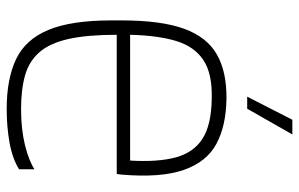

<svg xmlns="http://www.w3.org/2000/svg" viewBox="-180 -703 894 574"><g transform="rotate(90 267.0 -416.0)"><path d="M306 11Q216 11 157 -17Q98 -45 69.5 -113.5Q41 -182 41 -302V-332Q41 -451 66 -519.5Q91 -588 143 -617.5Q195 -647 275 -646Q356 -645 410 -616Q464 -587 488 -518.5Q512 -450 502 -332L500 -318H84Q84 -230 96.5 -174Q109 -118 136 -87Q163 -56 205 -44Q247 -32 306 -32Q366 -32 413 -43.5Q460 -55 486 -72V-26Q454 -6 406.5 2.5Q359 11 306 11ZM84 -358H460Q465 -441 450.5 -494.5Q436 -548 394.5 -574.5Q353 -601 275 -602Q200 -604 159.5 -577Q119 -550 102.5 -495.5Q86 -441 84 -358ZM269 -708 338 -843H382L305 -708Z"/></g></svg>

Font: Matangi Light
Style: Regular
Weight: 300
Designer: Prashant Pant
Foundry: The Graphic Ant
Version: Version 3.002